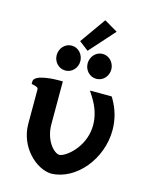

<svg xmlns="http://www.w3.org/2000/svg" viewBox="-128 -943 804 1036"><g transform="rotate(15 273.5 -425.5)"><path d="M329 -863 227 -719 279 -679 404 -819ZM429 -614C429 -651 401 -684 363 -684C325 -684 297 -651 297 -614C297 -577 325 -545 363 -545C401 -545 429 -577 429 -614ZM256 -614C256 -651 228 -684 190 -684C152 -684 124 -651 124 -614C124 -577 152 -545 190 -545C228 -545 256 -577 256 -614ZM474 -466 468 -475H347L363 -450C399 -395 412 -344 412 -299C412 -196 341 -123 295 -102C285 -98 279 -97 278 -97C248 -97 193 -154 193 -246V-485H170C152 -485 34 -483 34 -442V-428L48 -425C66 -421 72 -416 72 -409V-216C72 -87 175 9 260 12C399 9 520 -139 520 -299C520 -357 506 -411 474 -466Z"/></g></svg>

Font: Mint Spirit No2
Style: Bold
Weight: 700
Designer: HARENDAL Hirwen
Foundry: Arkandis Digital Foundry.
Version: Version 1.004;FFEdit